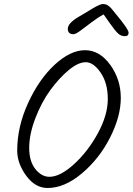

<svg xmlns="http://www.w3.org/2000/svg" viewBox="-20 -959 663 960"><path d="M539 -914Q553 -896 556 -893Q623 -813 623 -795.5Q623 -778 604 -778Q585 -778 570 -792Q555 -806 529 -843Q503 -880 498 -887Q470 -872 436.5 -846.5Q403 -821 380.5 -804.5Q358 -788 346.5 -788Q335 -788 327 -794Q319 -800 319 -815Q319 -830 334 -845.5Q349 -861 373.5 -875Q398 -889 414 -899Q430 -909 440 -915Q450 -921 461.5 -927Q473 -933 481.5 -936Q490 -939 495 -939Q500 -939 504 -938Q508 -937 511.5 -936Q515 -935 519 -932Q523 -929 525.5 -927.5Q528 -926 532.5 -921Q537 -916 539 -914ZM227 -75Q281 -75 350.5 -138.5Q420 -202 469.5 -293Q519 -384 519 -464Q519 -544 483 -596Q447 -648 409 -648Q371 -648 323.5 -608.5Q276 -569 232 -509Q188 -449 157 -368.5Q126 -288 126 -220Q126 -152 157 -113.5Q188 -75 227 -75ZM218 -19Q156 -19 111 -80.5Q66 -142 66 -206Q66 -325 120.5 -444Q175 -563 253.5 -635.5Q332 -708 405 -708Q478 -708 531 -635Q584 -562 584 -469.5Q584 -377 530.5 -271.5Q477 -166 390 -92.5Q303 -19 218 -19Z"/></svg>

Font: Kalam Light
Style: Regular
Weight: 300
Version: Version 2.001;PS 1.0;hotconv 1.0.79;makeotf.lib2.5.61930; tt